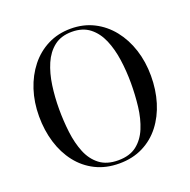

<svg xmlns="http://www.w3.org/2000/svg" viewBox="-135 -891 1019 1031"><g transform="rotate(-20 375.0 -375.0)"><path d="M375.5 10Q299.5 10 240 -19.8Q180.5 -49.5 139.2 -102.5Q98 -155.5 76.8 -225.2Q55.5 -295 55.5 -375Q55.5 -455 78.2 -524.8Q101 -594.5 143 -647.5Q185 -700.5 244 -730.2Q303 -760 375.5 -760Q448 -760 506.8 -730.2Q565.5 -700.5 607.8 -647.5Q650 -594.5 672.5 -524.8Q695 -455 695 -375Q695 -295 673.8 -225.2Q652.5 -155.5 611.5 -102.5Q570.5 -49.5 511 -19.8Q451.5 10 375.5 10ZM375.5 -8Q441 -8 481.2 -39.2Q521.5 -70.5 543.2 -123.2Q565 -176 572.8 -241.5Q580.5 -307 580.5 -375Q580.5 -443 571.2 -508.5Q562 -574 539.5 -626.8Q517 -679.5 477 -710.8Q437 -742 375.5 -742Q314 -742 274 -710.8Q234 -679.5 211.2 -626.8Q188.5 -574 179.2 -508.5Q170 -443 170 -375Q170 -307 178 -241.5Q186 -176 207.5 -123.2Q229 -70.5 269.8 -39.2Q310.5 -8 375.5 -8Z"/></g></svg>

Font: Bodoni Moda SC
Style: Regular
Weight: 400
Designer: Owen Earl
Foundry: indestructible type
Version: Version 2.005